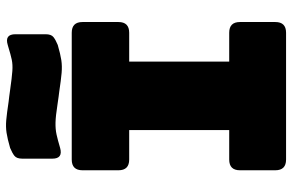

<svg xmlns="http://www.w3.org/2000/svg" viewBox="-188 -793 981 645"><g transform="rotate(-90 302.5 -470.5)"><path d="M89 0Q53 0 53 -36V-155Q53 -191 89 -191H188V-527H89Q53 -527 53 -563V-684Q53 -720 89 -720H515Q551 -720 551 -684V-563Q551 -527 515 -527H418V-191H515Q551 -191 551 -155V-36Q551 0 515 0ZM301 -764 273 -768Q235 -774 213 -774.5Q191 -775 173 -771Q155 -767 128 -759Q92 -749 92 -785V-886Q92 -905 101.5 -912.5Q111 -920 128 -927Q159 -936 179 -939Q199 -942 221.5 -940Q244 -938 284 -932L301 -930L323 -927Q365 -921 386.5 -919.5Q408 -918 424.5 -921.5Q441 -925 467 -933Q471 -934 474 -935Q510 -946 510 -909V-808Q510 -789 500.5 -781.5Q491 -774 474 -767Q443 -758 423 -755Q403 -752 380 -754Q357 -756 317 -762Z"/></g></svg>

Font: Bungee Spice
Style: Regular
Weight: 400
Designer: David Jonathan Ross
Foundry: David Jonathan Ross
Version: Version 2.000